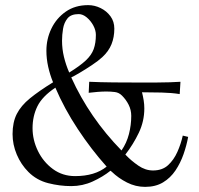

<svg xmlns="http://www.w3.org/2000/svg" viewBox="-20 -718 778 749"><path d="M326 -356 328 -399Q370 -397 424 -396.5Q478 -396 528 -396Q554 -396 584.5 -396Q615 -396 642 -397Q669 -398 684 -399L681 -351Q650 -356 610.5 -357Q571 -358 534 -358Q538 -342 540.5 -326.5Q543 -311 543 -295Q543 -245 521.5 -200Q500 -155 469 -115L472 -112Q492 -91 519.5 -72Q547 -53 577 -53Q613 -53 635.5 -73.5Q658 -94 672 -125.5Q686 -157 693 -189L714 -184Q708 -151 696 -116.5Q684 -82 664.5 -53Q645 -24 616 -6.5Q587 11 546 11Q509 11 475.5 -6Q442 -23 416 -48L411 -52Q381 -28 341.5 -10Q302 8 258 8Q213 8 168 -3.5Q123 -15 91 -47Q62 -76 45.5 -115Q29 -154 29 -195Q29 -241 45.5 -273.5Q62 -306 97 -334.5Q132 -363 187 -397Q175 -426 168 -457.5Q161 -489 161 -520Q161 -566 180.5 -606.5Q200 -647 236.5 -672.5Q273 -698 324 -698Q349 -698 372.5 -686.5Q396 -675 411 -654.5Q426 -634 426 -606Q426 -573 415 -545.5Q404 -518 379 -495Q364 -481 338.5 -464Q313 -447 290 -433.5Q267 -420 258 -416Q329 -259 454 -131Q474 -160 483 -195Q492 -230 492 -266Q492 -289 482 -309Q472 -329 456 -345Q444 -357 428 -359Q412 -361 395 -361Q378 -361 360.5 -359.5Q343 -358 326 -356ZM250 -435Q292 -461 314.5 -482Q337 -503 345.5 -526.5Q354 -550 354 -582Q354 -600 344 -618.5Q334 -637 318.5 -650Q303 -663 287 -663Q257 -663 243.5 -646.5Q230 -630 226 -606Q222 -582 222 -559Q222 -527 229.5 -496Q237 -465 250 -435ZM396 -68Q336 -135 283.5 -214.5Q231 -294 196 -376Q145 -342 126 -303.5Q107 -265 107 -218Q107 -172 128 -129Q149 -86 186.5 -58.5Q224 -31 273 -31Q350 -31 396 -68Z"/></svg>

Font: Aref Ruqaa Ink
Style: Regular
Weight: 400
Designer: Abdullah Aref
Version: Version 1.005